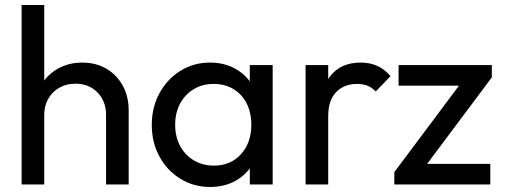

<svg xmlns="http://www.w3.org/2000/svg" viewBox="-20 -734 2008 764"><path d="M402 0V-277Q402 -331 368 -366Q334 -401 280 -401Q244 -401 216 -385Q188 -369 172 -341Q156 -313 156 -277L119 -298Q119 -352 143 -394Q167 -436 210 -460.5Q253 -485 307 -485Q361 -485 402.5 -461Q444 -437 468 -394Q492 -351 492 -295V0ZM66 0V-714H156V0Z M816 10Q751 10 698 -22.5Q645 -55 614.5 -111Q584 -167 584 -237Q584 -307 614.5 -363Q645 -419 697.5 -452Q750 -485 816 -485Q870 -485 912.5 -462.5Q955 -440 981 -400.5Q1007 -361 1010 -309V-166Q1007 -115 981.5 -75Q956 -35 913.5 -12.5Q871 10 816 10ZM831 -75Q898 -75 939 -120.5Q980 -166 980 -237Q980 -286 961.5 -322.5Q943 -359 909 -379.5Q875 -400 830 -400Q785 -400 750.5 -379Q716 -358 696.5 -321.5Q677 -285 677 -238Q677 -190 696.5 -153.5Q716 -117 751 -96Q786 -75 831 -75ZM974 0V-128L991 -244L974 -359V-475H1065V0Z M1196 0V-475H1286V0ZM1286 -271 1252 -286Q1252 -377 1294 -431Q1336 -485 1415 -485Q1451 -485 1480 -472.5Q1509 -460 1534 -431L1475 -370Q1460 -386 1442 -393Q1424 -400 1400 -400Q1350 -400 1318 -368Q1286 -336 1286 -271Z M1549 -49 1831 -426H1937L1655 -49ZM1549 0V-49L1629 -82H1931V0ZM1566 -393V-475H1937V-426L1854 -393Z"/></svg>

Font: Outfit Thin
Style: Regular
Weight: 400
Version: Version 1.100;gftools[0.9.27]